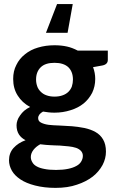

<svg xmlns="http://www.w3.org/2000/svg" viewBox="-20 -745 568 946"><path d="M248.5 -269Q271.5 -269 288.6 -275.4Q305.2 -281.2 316.9 -292.5Q328.6 -304.2 334 -318.8Q339.4 -335.9 339.4 -353Q339.4 -391.1 316.9 -413.6Q293.5 -435.5 248.5 -435.5Q203.1 -435.5 180.7 -413.6Q157.7 -391.1 157.7 -353Q157.7 -335.4 163.6 -319.3Q168 -305.7 180.7 -293Q192.9 -280.8 209 -275.4Q226.1 -269 248.5 -269ZM378.9 -1.5Q369.1 -11.7 354.5 -16.6Q337.9 -22 318.4 -23.9Q290 -26.9 274.4 -27.8Q267.1 -27.8 251.2 -28.6Q235.4 -29.3 226.6 -29.8Q209.5 -30.3 178.2 -34.2Q157.7 -22.9 145 -6.8Q131.8 10.3 131.8 28.8Q131.8 42 139.2 54.2Q146 66.9 160.6 74.7Q174.8 83 198.7 87.4Q221.2 92.3 255.9 92.3Q289.6 92.3 315.4 86.9Q339.8 82 356.9 72.3Q372.6 64 380.4 50.3Q388.2 37.1 388.2 22.9Q388.2 8.8 378.9 -1.5ZM363.3 -495.6H511.2V-449.7Q511.2 -427.7 484.4 -422.4L438.5 -414.1Q449.2 -386.2 449.2 -356Q449.2 -319.3 434.1 -287.6Q417.5 -255.9 391.6 -234.9Q364.7 -213.4 328.1 -202.1Q290 -189.9 248.5 -189.9Q233.4 -189.9 219.7 -191.4Q208 -192.9 191.9 -195.3Q168 -181.6 168 -163.1Q168 -147.5 182.6 -140.6Q197.8 -132.8 220.2 -129.9Q241.2 -127.4 273.4 -126.5Q292.5 -126 335 -123Q360.8 -121.1 396.5 -114.3Q427.7 -107.4 450.2 -94.7Q474.1 -81.5 487.8 -58.1Q502 -34.2 502 2Q502 36.1 485.4 67.9Q467.3 101.1 437 125Q403.8 150.4 358.9 165Q314 180.7 253.4 180.7Q197.8 180.7 152.3 168.9Q108.9 157.7 81.1 139.2Q51.8 119.6 38.6 96.2Q24.4 70.8 24.4 44.9Q24.4 9.3 46.4 -15.6Q69.3 -41 106 -54.2Q85.4 -64.5 73.7 -82Q61.5 -100.6 61.5 -127.9Q61.5 -139.6 65.9 -151.9Q68.8 -162.1 78.6 -175.8Q87.9 -189.5 99.1 -199.2Q113.3 -210.9 128.4 -217.8Q88.9 -239.3 67.4 -273.9Q44.9 -308.6 44.9 -356Q44.9 -395 60.5 -424.8Q75.2 -455.6 103 -477.5Q130.4 -500 167.5 -510.7Q205.1 -522 248.5 -522Q282.2 -522 310.5 -515.6Q335 -510.3 363.3 -495.6ZM338.4 -725.1 313 -583.5H206.5L261.2 -725.1Z"/></svg>

Font: Lato-SemiBold
Style: Bold
Weight: 500
Designer: Lukasz Dziedzic with Adam Twardoch and Botio Nikoltchev
Foundry: tyPoland Lukasz Dziedzic
Version: ""